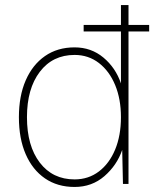

<svg xmlns="http://www.w3.org/2000/svg" viewBox="-20 -730 640 762"><path d="M276 12Q208 12 158.5 -22Q109 -56 82 -118Q55 -180 55 -265Q55 -349 82 -411Q109 -473 158.5 -507.5Q208 -542 276 -542Q342 -542 390.5 -501.5Q439 -461 460 -399V-710H490V0H468L465 -135Q444 -74 394.5 -31Q345 12 276 12ZM276 -18Q331 -18 372.5 -49.5Q414 -81 437 -136.5Q460 -192 460 -265Q460 -337 437 -392.5Q414 -448 372.5 -480Q331 -512 276 -512Q189 -512 138 -445Q87 -378 87 -265Q87 -151 138 -84.5Q189 -18 276 -18ZM312 -605V-631H572V-605Z"/></svg>

Font: Geist Mono Thin
Style: Regular
Weight: 100
Monospace: yes
Designer: Basement.studio, Andrés Briganti, Mateo Zaragoza
Foundry: Basement.studio, Vercel, Andrés Briganti, Guido Ferreyra, Mateo Zaragoza
Version: Version 1.500; ttfautohint (v1.8.4.7-5d5b)